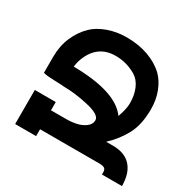

<svg xmlns="http://www.w3.org/2000/svg" viewBox="-164 -936 1127 1113"><g transform="rotate(30 399.5 -379.5)"><path d="M564 -340.8Q585 -398.9 585 -438Q585 -493.2 566.4 -535.2Q547.9 -577.1 514.2 -597.2Q450.7 -634.8 377 -634.8Q256.3 -634.8 210 -515.1Q199.7 -488.3 196.8 -459Q481.4 -456.1 564 -340.8ZM311 -173.8Q346.2 -173.8 378.7 -180.9Q411.1 -188 436 -206.5Q460.9 -225.1 460.9 -252Q460.9 -289.1 367.2 -310.1Q278.3 -330.1 207 -330.1Q194.8 -332 138.2 -333.7Q81.5 -335.4 64.9 -341.8V-449.2Q64.9 -522 91.1 -582Q117.2 -642.1 161.1 -684.1Q196.8 -718.3 254.6 -739Q312.5 -759.8 378.9 -759.8Q458 -759.8 523.2 -736.6Q588.4 -713.4 631.8 -671.9Q666 -639.2 687 -585.7Q708 -532.2 708 -469.2Q708 -365.7 671.9 -297.9Q635.7 -230 577.1 -175.8H623Q698.2 -175.8 739 -134.8Q779.8 -93.8 784.2 -18.1L785.2 1H650.9V-15.1Q650.9 -33.2 640.1 -40Q629.4 -46.9 606.9 -46.9H209V-1H68.8V-229H209V-173.8Z"/></g></svg>

Font: Miedinger*
Style: Bold
Weight: 700
Version: Version 001.000